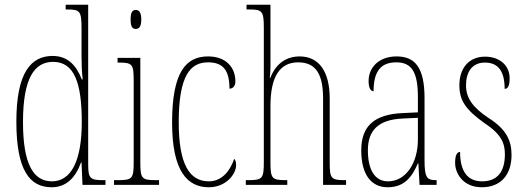

<svg xmlns="http://www.w3.org/2000/svg" viewBox="-20 -780 2217 810"><path d="M198 10C260 10 299 -31 322 -95H324L328 0H425V-20H415C361 -20 352 -27 352 -86V-760H257V-740H262C318 -740 324 -735 324 -656V-544C324 -509 325 -476 329 -445H325C302 -504 266 -544 202 -544C112 -544 49 -476 49 -267C49 -60 106 10 198 10ZM199 -15C121 -15 77 -87 77 -265C77 -452 126 -519 204 -519C294 -519 325 -429 325 -265C325 -103 281 -15 199 -15Z M553 -658C566 -658 576 -666 576 -698C576 -729 566 -738 553 -738C539 -738 531 -729 531 -698C531 -666 539 -658 553 -658ZM461 0H651V-20H638C578 -20 572 -26 572 -96V-536H476V-516H482C540 -516 544 -508 544 -437V-96C544 -26 538 -20 477 -20H461Z M861 10C934 10 976 -46 976 -83C976 -98 973 -105 968 -110C953 -65 920 -15 861 -15C780 -15 734 -86 734 -264C734 -462 783 -517 858 -517C924 -517 948 -480 948 -406C960 -406 973 -414 973 -437C973 -495 934 -542 858 -542C766 -542 706 -479 706 -263C706 -55 772 10 861 10Z M1017 0H1192V-20H1187C1127 -20 1121 -26 1121 -96V-333C1121 -459 1162 -517 1238 -517C1316 -517 1343 -462 1343 -364V0H1440V-20H1432C1376 -20 1371 -29 1371 -94V-364C1371 -482 1323 -542 1244 -542C1176 -542 1138 -498 1120 -451H1118C1120 -469 1121 -483 1121 -495V-760H1020V-740H1036C1086 -740 1093 -731 1093 -664V-96C1093 -26 1087 -20 1026 -20H1017Z M1615 10C1686 10 1718 -33 1743 -91H1745L1750 0H1822V-20H1820C1782 -20 1771 -29 1771 -103V-366C1771 -495 1731 -542 1653 -542C1579 -542 1535 -496 1535 -438C1535 -411 1543 -395 1556 -395C1556 -482 1589 -517 1652 -517C1716 -517 1743 -477 1743 -371V-306L1680 -303C1561 -298 1504 -250 1504 -146C1504 -41 1548 10 1615 10ZM1617 -15C1558 -15 1532 -69 1532 -146C1532 -228 1574 -276 1681 -280L1743 -283V-191C1743 -92 1692 -15 1617 -15Z M2013 10C2091 10 2138 -41 2138 -126C2138 -185 2118 -234 2040 -283C1976 -326 1946 -365 1946 -420C1946 -473 1969 -516 2026 -516C2083 -516 2109 -478 2109 -405C2124 -405 2130 -421 2130 -450C2130 -504 2088 -541 2026 -541C1959 -541 1918 -493 1918 -421C1918 -355 1945 -317 2026 -259C2096 -213 2110 -174 2110 -129C2110 -52 2075 -15 2014 -15C1950 -15 1921 -60 1921 -139C1908 -139 1900 -125 1900 -93C1900 -50 1932 10 2013 10Z"/></svg>

Font: Noto Serif Lao ExtraCondensed Thin
Style: Regular
Weight: 100
Width: 2
Designer: Monotype Design Team
Foundry: Monotype Imaging Inc.
Version: Version 2.003